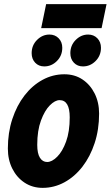

<svg xmlns="http://www.w3.org/2000/svg" viewBox="-20 -896 535 928"><path d="M18 -178Q18 -255 39.5 -320.5Q61 -386 98.5 -434.5Q136 -483 185.5 -510Q235 -537 291 -537Q341 -537 378.5 -512Q416 -487 437.5 -444Q459 -401 459 -347Q459 -270 437.5 -204.5Q416 -139 378.5 -90.5Q341 -42 291.5 -15Q242 12 186 12Q137 12 99 -13Q61 -38 39.5 -81Q18 -124 18 -178ZM160 -196Q160 -154 173 -133.5Q186 -113 208 -113Q231 -113 256.5 -138.5Q282 -164 299.5 -212Q317 -260 317 -329Q317 -412 268 -412Q246 -412 221 -387Q196 -362 178 -313.5Q160 -265 160 -196ZM133 -639Q133 -677 159 -703Q185 -729 219 -729Q246 -729 263.5 -711Q281 -693 281 -665Q281 -627 255 -601Q229 -575 194 -575Q167 -575 150 -593Q133 -611 133 -639ZM320 -639Q320 -677 346 -703Q372 -729 406 -729Q433 -729 450.5 -711Q468 -693 468 -665Q468 -627 442 -601Q416 -575 381 -575Q354 -575 337 -593Q320 -611 320 -639ZM179 -760 203 -876H495L471 -760Z"/></svg>

Font: Radio Canada Condensed
Style: Bold Italic
Weight: 700
Width: 3
Italic angle: -12°
Designer: Charles Daoud, Etienne Aubert Bonn, Alexandre Saumier Demers, Jacques Le Bailly
Foundry: Radio-Canada
Version: Version 2.104; ttfautohint (v1.8.4.7-5d5b);gftools[0.9.28.de